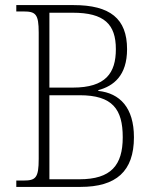

<svg xmlns="http://www.w3.org/2000/svg" viewBox="-20 -734 616 754"><path d="M44 0H296C436 0 506 -61 506 -195C506 -311 451 -368 366 -377V-380C426 -396 479 -437 479 -541C479 -661 412 -714 269 -714H44V-689H72C120 -689 132 -679 132 -606V-110C132 -35 120 -25 72 -25H44ZM266 -390H174V-684H266C389 -684 435 -639 435 -541C435 -447 395 -390 266 -390ZM292 -30H174V-360H293C422 -360 462 -305 462 -195C462 -85 416 -30 292 -30Z"/></svg>

Font: Noto Serif Bengali SemiCondensed ExtraLight
Style: Regular
Weight: 200
Width: 4
Designer: Juan Bruce, Universal Thirst, Indian Type Foundry and the Monotype Design Team.
Foundry: Monotype Imaging Inc.
Version: Version 2.003